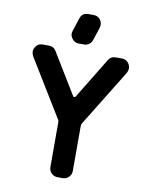

<svg xmlns="http://www.w3.org/2000/svg" viewBox="-95 -944 785 1013"><g transform="rotate(10 298.0 -438.0)"><path d="M367 -816 344 -746Q340 -732 328 -723Q316 -714 300 -714H271Q249 -714 235 -734Q221 -753 229 -774L252 -845Q262 -876 296 -876H324Q347 -876 361 -857Q373 -838 367 -816ZM550 -652Q562 -631 549 -606L362 -302Q358 -295 358 -285V-46Q358 -27 344.5 -13.5Q331 0 312 0H284Q265 0 251.5 -13.5Q238 -27 238 -46V-286Q238 -297 233 -302L47 -606Q34 -631 46 -652Q59 -676 86 -676H118Q145 -676 158 -654L291 -436Q293 -432 297.5 -432Q302 -432 305 -436L438 -654Q451 -676 477 -676H509Q537 -676 550 -652Z"/></g></svg>

Font: Monomaniac One
Style: Regular
Weight: 400
Version: Version 1.000; ttfautohint (v1.8.3)